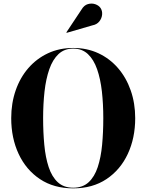

<svg xmlns="http://www.w3.org/2000/svg" viewBox="-20 -1023 802 1053"><path d="M487 -884 346 -843 344 -845.5 427 -970.5Q441 -994.5 462.2 -1000.5Q483.5 -1006.5 502.8 -999.8Q522 -993 531.5 -979Q542 -963 540 -942.5Q538 -922 524.5 -905.2Q511 -888.5 487 -884ZM381.5 10Q275 10 199 -40.8Q123 -91.5 82.2 -178.8Q41.5 -266 41.5 -375Q41.5 -456.5 65.8 -526.8Q90 -597 135.2 -649.2Q180.5 -701.5 243 -730.8Q305.5 -760 381.5 -760Q457.5 -760 520 -730.8Q582.5 -701.5 627.5 -649.2Q672.5 -597 697 -526.8Q721.5 -456.5 721.5 -375Q721.5 -266 680.8 -178.8Q640 -91.5 564 -40.8Q488 10 381.5 10ZM381.5 -756.5Q333 -756.5 301 -726.5Q269 -696.5 250.5 -643.5Q232 -590.5 224.2 -521.5Q216.5 -452.5 216.5 -375Q216.5 -297.5 223 -228.5Q229.5 -159.5 247 -106.5Q264.5 -53.5 297 -23.5Q329.5 6.5 381.5 6.5Q433.5 6.5 466 -23.5Q498.5 -53.5 516 -106.5Q533.5 -159.5 540 -228.5Q546.5 -297.5 546.5 -375Q546.5 -452.5 538.8 -521.5Q531 -590.5 512.5 -643.5Q494 -696.5 462 -726.5Q430 -756.5 381.5 -756.5Z"/></svg>

Font: Bodoni* 48pt
Style: Bold
Weight: 700
Version: Version 2.3